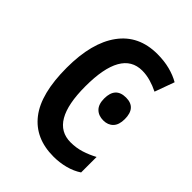

<svg xmlns="http://www.w3.org/2000/svg" viewBox="-168 -638 736 736"><g transform="rotate(45 200.5 -270.0)"><path d="M249 10Q150 10 97 -58Q44 -126 44 -267Q44 -402 98 -476Q152 -550 253 -550Q290 -550 321 -542Q352 -534 376 -520L347 -440Q325 -451 302 -457.5Q279 -464 257 -464Q145 -464 145 -267Q145 -75 257 -75Q287 -75 314 -83.5Q341 -92 367 -106V-22Q343 -6 312.5 2Q282 10 249 10ZM286 -347Q341 -347 341 -285Q341 -254 326 -238.5Q311 -223 286 -223Q260 -223 244.5 -238.5Q229 -254 229 -285Q229 -347 286 -347Z"/></g></svg>

Font: Noto Sans Condensed Medium
Style: Regular
Weight: 500
Width: 3
Designer: Monotype Design Team
Foundry: Monotype Imaging Inc.
Version: Version 2.013; ttfautohint (v1.8.4.7-5d5b)